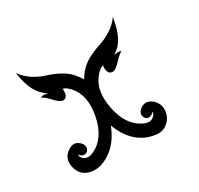

<svg xmlns="http://www.w3.org/2000/svg" viewBox="-112 -601 784 757"><g transform="rotate(-30 280.0 -222.0)"><path d="M40 -466Q58 -440 85.5 -422.5Q113 -405 138 -398Q206 -376 236 -343Q250 -327 261 -309Q286 -354 331 -376Q359 -390 383.5 -397.5Q408 -405 436 -422.5Q464 -440 482 -466Q473 -411 456.5 -380.5Q440 -350 412 -334Q418 -334 426.5 -335.5Q435 -337 444 -332Q430 -325 415 -308.5Q400 -292 388.5 -284Q377 -276 366 -280Q355 -284 352.5 -299.5Q350 -315 354 -319Q342 -320 323 -299Q278 -250 295.5 -161Q313 -72 374 -43Q398 -31 414 -40Q430 -49 431 -65Q414 -45 396 -55Q390 -59 387.5 -67.5Q385 -76 388.5 -84.5Q392 -93 402.5 -100.5Q413 -108 426 -108Q439 -108 453 -97Q467 -86 473 -70Q479 -54 474.5 -33.5Q470 -13 457 0Q432 27 396 21Q302 8 261 -99Q236 -34 188 -2Q140 30 95 18Q57 7 47.5 -33Q38 -73 66.5 -95.5Q95 -118 117 -102.5Q139 -87 134 -67Q131 -59 125 -55Q107 -45 91 -65Q91 -49 107.5 -40Q124 -31 148 -43Q209 -72 226.5 -161Q244 -250 199 -299Q179 -320 168 -319Q171 -315 168.5 -299.5Q166 -284 155.5 -280Q145 -276 133.5 -284Q122 -292 107 -308.5Q92 -325 78 -332Q86 -337 95 -335.5Q104 -334 109 -334Q82 -350 65 -380.5Q48 -411 40 -466Z"/></g></svg>

Font: SOV_mook
Style: Book
Weight: 400
Version: Version 1.00